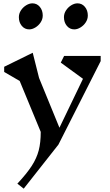

<svg xmlns="http://www.w3.org/2000/svg" viewBox="-20 -866 660 1150"><path d="M93 -763Q93 -785 105.5 -804Q118 -823 137 -834.5Q156 -846 174 -846Q201 -846 218.5 -825Q236 -804 236 -773Q236 -751 223.5 -732Q211 -713 192 -701.5Q173 -690 155 -690Q128 -690 110.5 -711Q93 -732 93 -763ZM363 -763Q363 -785 375.5 -804Q388 -823 407 -834.5Q426 -846 444 -846Q471 -846 488.5 -825Q506 -804 506 -773Q506 -751 493.5 -732Q481 -713 462 -701.5Q443 -690 425 -690Q398 -690 380.5 -711Q363 -732 363 -763ZM583 -500 330 0 122 264 84 234Q141 173 170.5 127Q200 81 212 34.5Q224 -12 224 -76L98 -381L5 -435V-466L176 -550L214 -399L336 -101L477 -394L344 -491L364 -531H583Z"/></svg>

Font: Inknut
Style: Antiqua
Weight: 400
Designer: Claus Eggers Srensen
Foundry: Claus Eggers Srensen
Version: Version 1.000; ttfautohint (v1.2) -l 7 -r 28 -G 50 -x 13 -D 